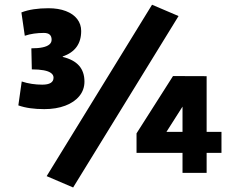

<svg xmlns="http://www.w3.org/2000/svg" viewBox="-20 -745 1019 828"><path d="M170.9 -274.4Q138.2 -274.4 110.4 -278.3Q82.5 -282.2 59.1 -290.5L73.7 -393.6Q94.7 -386.7 116.9 -383.3Q139.2 -379.9 162.1 -379.9Q186.5 -379.9 198.7 -387.5Q210.9 -395 210.9 -410.2Q210.9 -421.9 200.2 -429.9Q189.5 -438 168.5 -441.9Q147.5 -445.8 117.2 -445.8L115.2 -536.6Q144.5 -536.6 163.8 -540.8Q183.1 -544.9 192.9 -553.2Q202.6 -561.5 202.6 -573.7Q202.6 -588.4 194.3 -595.7Q186 -603 168.9 -603Q147 -603 126.5 -600.1Q106 -597.2 86.9 -590.8L72.3 -691.4Q96.2 -700.7 125.5 -705.1Q154.8 -709.5 189 -709.5Q231.9 -709.5 263.9 -697.3Q295.9 -685.1 313 -662.8Q330.1 -640.6 330.1 -611.3Q330.1 -569.8 310.1 -542.5Q290 -515.1 250.5 -501.5V-499.5Q297.4 -488.3 320.8 -461.9Q344.2 -435.5 344.2 -393.1Q344.2 -357.9 322.5 -331.1Q300.8 -304.2 261.5 -289.3Q222.2 -274.4 170.9 -274.4ZM767.1 -85.9H568.8V-169.9L726.1 -417L871.1 -416.5V-176.3H935.1V-85.9H871.1V0.5H767.1ZM767.1 -176.3V-285.2L697.8 -176.3ZM181.2 14.6 635.7 -724.6 750 -675.8 295.4 63.5Z"/></svg>

Font: DavidDev Light
Style: Regular
Weight: 300
Designer: David.dev
Foundry: David.dev
Version: Version 1.001;FEAKit 1.0